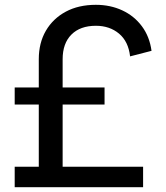

<svg xmlns="http://www.w3.org/2000/svg" viewBox="-20 -777 690 797"><path d="M41 0V-85H141V-343H41V-414H141V-531Q141 -599 170.5 -649.5Q200 -700 253 -728.5Q306 -757 378 -757Q438 -757 487.5 -734Q537 -711 569 -668Q601 -625 609 -566L520 -543Q513 -605 474 -637.5Q435 -670 378 -670Q313 -670 276.5 -633.5Q240 -597 240 -531V-414H414V-343H240V-85H574V0Z"/></svg>

Font: Pitagon Sans Text Medium
Style: Regular
Weight: 500
Designer: Travis Tran
Foundry: Pitagon
Version: Version 1.000; ttfautohint (v1.8.4.7-5d5b);gftools[0.9.26]